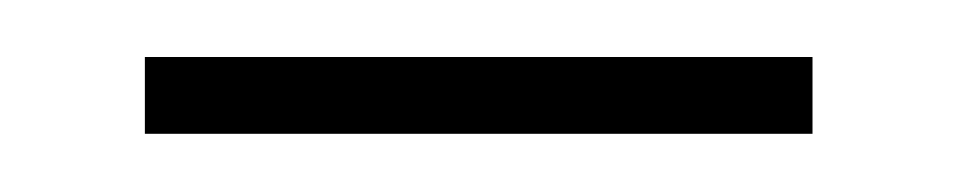

<svg xmlns="http://www.w3.org/2000/svg" viewBox="-20 -358 336 66"><path d="M259.3 -338.4C259.3 -338.4 29.8 -338.4 29.8 -338.4C29.8 -338.4 29.8 -312 29.8 -312C29.8 -312 259.3 -312 259.3 -312C259.3 -312 259.3 -338.4 259.3 -338.4Z"/></svg>

Font: WOX
Style: Regular
Weight: 500
Designer: Google
Foundry: ""
Version: ""